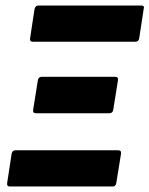

<svg xmlns="http://www.w3.org/2000/svg" viewBox="-20 -675 541 695"><path d="M15 0Q4 0 6 -13L22 -118Q24 -131 36 -131H408Q420 -131 418 -118L401 -13Q399 0 388 0ZM110 -265Q98 -265 100 -278L117 -384Q119 -397 131 -397H397Q409 -397 407 -384L390 -278Q388 -265 376 -265ZM98 -524Q87 -524 89 -537L105 -642Q108 -655 119 -655H492Q504 -655 500 -642L484 -537Q482 -524 470 -524Z"/></svg>

Font: Sofia Sans Condensed Black
Style: Italic
Weight: 900
Italic angle: -9°
Version: Version 4.100